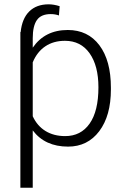

<svg xmlns="http://www.w3.org/2000/svg" viewBox="-20 -679 594 902"><path d="M501 -258.8Q501 -135.3 446.3 -62.7Q391.6 9.8 299.8 9.8Q191.4 9.8 133.8 -66.4V203.1H75.7V-528.3H77.1Q83.5 -591.8 117.4 -625.2Q151.4 -658.7 208.5 -658.7Q232.9 -658.7 260.3 -649.9L256.8 -606.4Q239.3 -612.8 218.3 -612.8Q172.9 -612.8 153.3 -584.7Q133.8 -556.6 133.8 -499.5V-455.1Q190.9 -538.1 298.3 -538.1Q393.1 -538.1 447 -466.3Q501 -394.5 501 -267.1ZM442.4 -269Q442.4 -370.1 400.9 -428.7Q359.4 -487.3 285.2 -487.3Q231.4 -487.3 192.9 -461.4Q154.3 -435.5 133.8 -386.2V-132.8Q154.8 -87.4 193.8 -63.5Q232.9 -39.6 286.1 -39.6Q359.9 -39.6 401.1 -98.4Q442.4 -157.2 442.4 -269Z"/></svg>

Font: Roboto Light
Style: Regular
Weight: 300
Designer: Google
Version: Version 2.134; 2016; ttfautohint (v1.6)